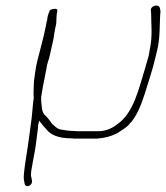

<svg xmlns="http://www.w3.org/2000/svg" viewBox="-20 -477 585 676"><path d="M112 -265C109 -252 106 -240 105 -230L101 -202C98 -181 99 -165 98 -145L99 -131L98 -127C96 -112 95 -99 94 -87C93 -66 81 15 78 38C74 65 61 137 64 155L67 171C71 185 93 178 93 161L90 146C87 136 91 119 95 96C106 39 107 29 114 -29C114 -33 114 -37 115 -40L118 -52L133 -33C136 -30 140 -26 144 -21C158 -3 184 10 231 10H232C237 11 244 11 252 11H322C353 8 367 4 391 -7C405 -16 424 -27 435 -39V-40C459 -62 478 -109 490 -148C502 -188 517 -230 526 -270C529 -280 531 -292 534 -303C545 -350 541 -395 545 -438L543 -448C540 -465 510 -457 511 -441L512 -431C512 -391 518 -350 507 -301C505 -291 505 -283 501 -272C498 -261 495 -250 491 -237C470 -171 452 -79 392 -39C377 -27 355 -15 326 -15H259C251 -15 247 -15 237 -16C221 -16 207 -19 194 -21H193C178 -25 173 -33 166 -39H165C154 -53 156 -53 142 -68C125 -82 128 -100 125 -122V-123V-135V-136C129 -162 133 -184 139 -212C142 -226 144 -239 146 -249C148 -259 151 -266 153 -272L167 -334C170 -347 171 -362 174 -375L178 -394C179 -409 178 -422 182 -440C183 -444 180 -446 173 -446C165 -446 156 -442 155 -440C152 -432 149 -424 148 -420C147 -415 146 -409 146 -405L145 -404C144 -400 143 -392 141 -383L134 -351C128 -325 118 -290 112 -265ZM143 -73Z"/></svg>

Font: Stray Cat
Style: LtExtObl
Weight: 300
Version: Version 1.0